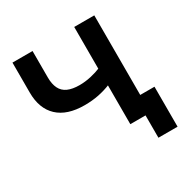

<svg xmlns="http://www.w3.org/2000/svg" viewBox="-149 -642 857 886"><g transform="rotate(-30 279.5 -199.5)"><path d="M226 -181Q133 -181 84 -227Q35 -273 35 -359V-518H142V-377Q142 -342 153.5 -318.5Q165 -295 189.5 -284Q214 -273 252 -273Q282 -273 313 -280Q344 -287 370 -298V-209Q336 -195 301 -188Q266 -181 226 -181ZM364 0V-518H471V0ZM445 119V-1H425V-94H547V119Z"/></g></svg>

Font: TikTok Sans 24pt Medium
Style: Regular
Weight: 500
Version: Version 4.000